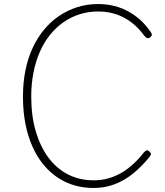

<svg xmlns="http://www.w3.org/2000/svg" viewBox="-20 -914 818 953"><path d="M445 19Q366 19 301.5 -12.5Q237 -44 190.5 -103.5Q144 -163 119 -247Q94 -331 94 -435Q94 -503 106 -563.5Q118 -624 141.5 -675Q165 -726 198.5 -766.5Q232 -807 273.5 -835Q315 -863 363.5 -878.5Q412 -894 468 -894Q520 -894 566.5 -879Q613 -864 654 -833.5Q695 -803 726 -758Q734 -748 733.5 -741.5Q733 -735 726 -729Q717 -723 710.5 -725Q704 -727 696 -737Q652 -797 594.5 -827Q537 -857 468 -857Q418 -857 374.5 -843Q331 -829 294 -803Q257 -777 227.5 -740Q198 -703 177.5 -656Q157 -609 146 -553Q135 -497 135 -435Q135 -339 157.5 -262.5Q180 -186 220.5 -131.5Q261 -77 318 -48Q375 -19 445 -19Q483 -19 517 -28.5Q551 -38 581.5 -55.5Q612 -73 640 -98.5Q668 -124 693 -156Q702 -166 708 -167.5Q714 -169 721 -162Q730 -155 729.5 -149.5Q729 -144 722 -135Q684 -88 641 -53Q598 -18 549 0.5Q500 19 445 19Z"/></svg>

Font: Playwrite HR Lijeva Thin
Style: Regular
Weight: 250
Designer: Veronika Burian, José Scaglione
Foundry: TypeTogether
Version: Version 1.002